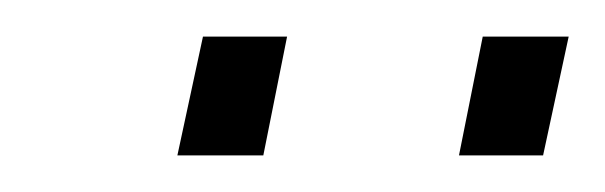

<svg xmlns="http://www.w3.org/2000/svg" viewBox="-20 -705 331 105"><path d="M231 -620 244 -685H291L277 -620ZM77 -620 91 -685H137L124 -620Z"/></svg>

Font: Saira ExtraCondensed ExtraLight
Style: Italic
Weight: 250
Width: 2
Italic angle: -12°
Designer: Hector Gatti with collaboration of the Omnibus-Type team
Foundry: Omnibus-Type
Version: Version 1.101